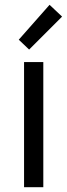

<svg xmlns="http://www.w3.org/2000/svg" viewBox="-20 -778 280 798"><path d="M80 0V-520H160V0ZM58 -613 186 -758 238 -709 101 -572Z"/></svg>

Font: Oxanium
Style: Regular
Weight: 400
Designer: Severin Meyer
Version: Version 1.001